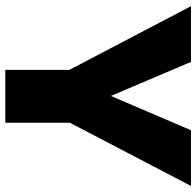

<svg xmlns="http://www.w3.org/2000/svg" viewBox="-28 -715 743 727"><g transform="rotate(90 343.5 -351.5)"><path d="M244.6 0V-242.7L3.4 -703.1H214.4L353 -377H333.5L473.1 -703.1H684.1L444.8 -244.6V0Z"/></g></svg>

Font: Schibsted Grotesk Black
Style: Regular
Weight: 900
Designer: Bakken & Baeck AS, Henrik Kongsvoll
Foundry: Schibsted ASA
Version: Version 1.100;gftools[0.9.25]